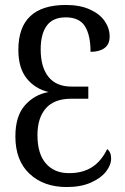

<svg xmlns="http://www.w3.org/2000/svg" viewBox="-20 -744 503 774"><path d="M42 -194Q42 -276 80.5 -319.5Q119 -363 176 -373Q121 -386 87.5 -428Q54 -470 54 -543Q54 -724 246 -724Q302 -724 342 -706Q382 -688 402 -659Q422 -630 422 -597Q422 -565 401 -550Q380 -535 345 -535Q345 -602 322.5 -638Q300 -674 245 -674Q193 -674 168.5 -640.5Q144 -607 144 -545Q144 -473 175.5 -434Q207 -395 268 -395H336V-346H267Q199 -346 165 -307.5Q131 -269 131 -199Q131 -124 165 -85Q199 -46 258 -46Q314 -46 351.5 -70.5Q389 -95 412 -143Q428 -131 428 -105Q428 -79 407.5 -52.5Q387 -26 346.5 -8Q306 10 249 10Q156 10 99 -43.5Q42 -97 42 -194Z"/></svg>

Font: Noto Serif Cond
Style: Regular
Weight: 400
Width: 3
Designer: Monotype Design Team
Foundry: Monotype Imaging Inc.
Version: Version 1.001